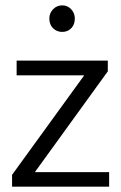

<svg xmlns="http://www.w3.org/2000/svg" viewBox="-20 -696 451 716"><path d="M382 -430 110 -54H387V0H25V-44L294 -415H42V-470H382ZM164 -627Q164 -647 178 -661.5Q192 -676 212 -676Q232 -676 245.5 -661.5Q259 -647 259 -627Q259 -604 245.5 -590.5Q232 -577 212 -577Q192 -577 178 -590.5Q164 -604 164 -627Z"/></svg>

Font: Ek Mukta Light
Style: Regular
Weight: 300
Designer: Girish Dalvi and Yashodeep Gholap
Foundry: Ek Type
Version: Version 2.538;PS 1.002;hotconv 16.6.51;makeotf.lib2.5.65220;